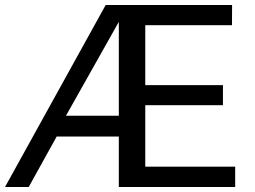

<svg xmlns="http://www.w3.org/2000/svg" viewBox="-20 -743 1014 763"><path d="M914.6 -80.6V0H452.2V-200.4H205.2L94.2 0H0L399.9 -723H902.3L901.9 -642.8H557.3V-404.6H866V-325H557.3V-80.6ZM452.2 -283V-656.1L242.1 -283Z"/></svg>

Font: Public Sans Thin
Style: Regular
Weight: 100
Designer: The Public Sans project authors (U.S. Web Design System). Libre Franklin designed by Pablo Impallari and Rodrigo Fuenzal
Version: Version 1.008